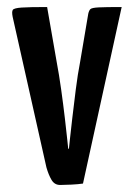

<svg xmlns="http://www.w3.org/2000/svg" viewBox="-20 -520 380 546"><path d="M151 6Q135 6 126.5 -8.5Q118 -23 112 -44L16 -472Q13 -487 16.5 -492Q20 -497 41.5 -498.5Q63 -500 114 -500L141 -345Q148 -308 154 -265Q160 -222 164.5 -183.5Q169 -145 171.5 -121Q174 -97 174 -97H176Q176 -97 178.5 -121Q181 -145 185.5 -183.5Q190 -222 195.5 -265.5Q201 -309 208 -345L231 -481Q233 -490 237 -494Q241 -498 261 -499Q281 -500 326 -500L216 2Q203 4 183 5Q163 6 151 6Z"/></svg>

Font: Yanone Kaffeesatz ExtraLight Medium
Style: Regular
Weight: 500
Version: Version 2.003